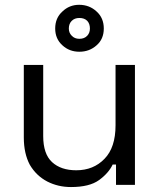

<svg xmlns="http://www.w3.org/2000/svg" viewBox="-20 -754 652 783"><path d="M269.5 8.8Q216.8 8.8 172.9 -13.7Q127.9 -37.1 101.6 -82Q77.1 -127.9 77.1 -193.4Q77.1 -292 77.1 -489.3Q96.7 -489.3 156.2 -489.3Q156.2 -416 156.2 -199.2Q156.2 -126 192.4 -92.8Q228.5 -59.6 291 -59.6Q361.3 -59.6 406.2 -106.4Q451.2 -152.3 451.2 -243.2Q451.2 -325.2 451.2 -489.3Q470.7 -489.3 530.3 -489.3Q530.3 -367.2 530.3 0Q510.7 0 453.1 0Q453.1 -20.5 453.1 -83Q449.2 -83 439.5 -83Q422.9 -47.9 383.8 -19.5Q344.7 8.8 269.5 8.8ZM303.7 -543Q262.7 -543 234.4 -569.3Q205.1 -595.7 205.1 -637.7Q205.1 -680.7 234.4 -707Q262.7 -734.4 302.7 -734.4Q344.7 -734.4 374 -707Q403.3 -680.7 403.3 -637.7Q403.3 -594.7 374 -569.3Q344.7 -543 303.7 -543ZM303.7 -595.7Q324.2 -595.7 335.9 -608.4Q346.7 -620.1 346.7 -637.7Q346.7 -657.2 335.9 -668.9Q324.2 -680.7 303.7 -680.7Q284.2 -680.7 272.5 -668.9Q260.7 -657.2 260.7 -637.7Q260.7 -620.1 272.5 -608.4Q284.2 -595.7 303.7 -595.7Z"/></svg>

Font: Kadena Space Grotesk
Style: Regular
Weight: 400
Designer: Florian Karsten
Version: Version 2.000